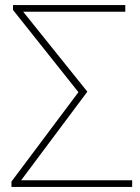

<svg xmlns="http://www.w3.org/2000/svg" viewBox="-20 -734 549 754"><path d="M499 0H25V-21L288 -372L31 -695V-714H472V-688H71L323 -374L63 -26H499Z"/></svg>

Font: Noto Sans Display Thin
Style: Regular
Weight: 250
Designer: Monotype Design Team
Foundry: Monotype Imaging Inc.
Version: Version 1.900